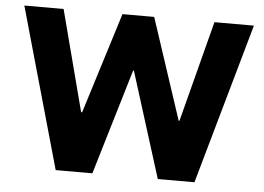

<svg xmlns="http://www.w3.org/2000/svg" viewBox="-49 -739 1106 804"><g transform="rotate(5 504.0 -337.5)"><path d="M212.5 0 21.7 -675H186.7L297.5 -250.8H301.7L434.2 -675H567.5L707.5 -250.8H710.8L820.8 -675H986.7L795.8 0H641.7L502.5 -443.3H499.2L366.7 0Z"/></g></svg>

Font: Funnel Display Light ExtraBold
Style: Regular
Weight: 800
Version: Version 1.000